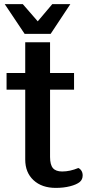

<svg xmlns="http://www.w3.org/2000/svg" viewBox="-20 -906 435 936"><path d="M383 -51Q383 -31 369 -19Q353 -6 321.5 2Q290 10 252 10Q184 10 143.5 -27.5Q103 -65 103 -128V-469H12V-550H103V-700H224V-550H341V-469H224V-141Q224 -103 238 -86.5Q252 -70 283 -70Q321 -70 362 -87Q371 -83 377 -73.5Q383 -64 383 -51ZM3 -886H91L164 -802L235 -886H323L227 -741H100Z"/></svg>

Font: Krub SemiBold
Style: Regular
Weight: 600
Version: Version 1.000; ttfautohint (v1.6)